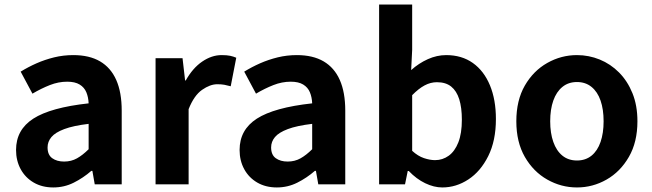

<svg xmlns="http://www.w3.org/2000/svg" viewBox="-20 -818 2893 852"><path d="M216.4 13.8Q166.9 13.8 129.6 -7.9Q92.4 -29.5 71.8 -67.2Q51.2 -105 51.2 -152.6Q51.2 -242.2 127.9 -291.6Q204.7 -341 373.3 -359.4Q372.2 -386.8 363.1 -408.6Q354 -430.4 333.4 -442.9Q312.8 -455.5 278.1 -455.5Q239.3 -455.5 201.3 -440.5Q163.3 -425.6 124 -402.4L71.7 -500.1Q105.1 -520.7 142.2 -537.1Q179.3 -553.4 220.3 -563.5Q261.3 -573.5 305.1 -573.5Q376.4 -573.5 424 -545.7Q471.6 -517.8 495.9 -463Q520.1 -408.3 520.1 -327V0H400.4L389.9 -59.9H385.4Q349.3 -28.4 307 -7.3Q264.8 13.8 216.4 13.8ZM264.7 -101.1Q296.1 -101.1 321.6 -115.4Q347.1 -129.7 373.3 -155.8V-268.4Q305.4 -260.3 265.2 -245.2Q225 -230.1 208.1 -209.7Q191.1 -189.3 191.1 -163.8Q191.1 -130.8 211.7 -116Q232.3 -101.1 264.7 -101.1Z M670.3 0V-559.8H790L801.4 -460.8H804.2Q834.9 -515.8 877.2 -544.7Q919.5 -573.5 963.3 -573.5Q986.7 -573.5 1001.4 -570.4Q1016.2 -567.2 1028.4 -561.8L1003.8 -435.2Q988.4 -439.4 975.5 -441.8Q962.6 -444.2 944.3 -444.2Q912.4 -444.2 876.7 -419.3Q841 -394.4 817 -333.6V0Z M1208.4 13.8Q1158.9 13.8 1121.6 -7.9Q1084.4 -29.5 1063.8 -67.2Q1043.2 -105 1043.2 -152.6Q1043.2 -242.2 1119.9 -291.6Q1196.7 -341 1365.3 -359.4Q1364.2 -386.8 1355.1 -408.6Q1346 -430.4 1325.4 -442.9Q1304.8 -455.5 1270.1 -455.5Q1231.3 -455.5 1193.3 -440.5Q1155.3 -425.6 1116 -402.4L1063.7 -500.1Q1097.1 -520.7 1134.2 -537.1Q1171.3 -553.4 1212.3 -563.5Q1253.3 -573.5 1297.1 -573.5Q1368.4 -573.5 1416 -545.7Q1463.6 -517.8 1487.9 -463Q1512.1 -408.3 1512.1 -327V0H1392.4L1381.9 -59.9H1377.4Q1341.3 -28.4 1299 -7.3Q1256.8 13.8 1208.4 13.8ZM1256.7 -101.1Q1288.1 -101.1 1313.6 -115.4Q1339.1 -129.7 1365.3 -155.8V-268.4Q1297.4 -260.3 1257.2 -245.2Q1217 -230.1 1200.1 -209.7Q1183.1 -189.3 1183.1 -163.8Q1183.1 -130.8 1203.7 -116Q1224.3 -101.1 1256.7 -101.1Z M1942.7 13.8Q1905.7 13.8 1866.7 -5Q1827.7 -23.8 1793.9 -59.2H1789.3L1777.3 0H1662.3V-797.9H1809V-596.7L1804.5 -507Q1838.4 -537.4 1878.6 -555.5Q1918.8 -573.5 1960 -573.5Q2028.9 -573.5 2078.3 -538.5Q2127.6 -503.4 2154.1 -439.5Q2180.6 -375.6 2180.6 -289.7Q2180.6 -193.7 2146.6 -125.4Q2112.5 -57.1 2058.3 -21.7Q2004.2 13.8 1942.7 13.8ZM1910.6 -107.4Q1944 -107.4 1971.1 -126.9Q1998.2 -146.4 2013.9 -186.2Q2029.5 -226.1 2029.5 -286.6Q2029.5 -340.3 2017.9 -377.5Q2006.2 -414.6 1982.1 -433.9Q1958.1 -453.2 1918.8 -453.2Q1890.5 -453.2 1864.1 -439Q1837.7 -424.9 1809 -395.7V-148.7Q1834.5 -125.3 1861.4 -116.3Q1888.2 -107.4 1910.6 -107.4Z M2540.3 13.8Q2470.3 13.8 2408.6 -21.1Q2346.9 -55.9 2309 -121.7Q2271.2 -187.5 2271.2 -279.9Q2271.2 -372.8 2309 -438.4Q2346.9 -503.9 2408.6 -538.7Q2470.3 -573.5 2540.3 -573.5Q2592.7 -573.5 2641.1 -553.9Q2689.4 -534.2 2727 -496.4Q2764.6 -458.5 2786.6 -404.2Q2808.6 -349.8 2808.6 -279.9Q2808.6 -187.5 2770.6 -121.7Q2732.7 -55.9 2671.5 -21.1Q2610.3 13.8 2540.3 13.8ZM2540.3 -105.8Q2578.3 -105.8 2604.9 -127.3Q2631.5 -148.9 2645 -188.2Q2658.5 -227.4 2658.5 -279.9Q2658.5 -332.7 2645 -371.7Q2631.5 -410.7 2604.9 -432.3Q2578.3 -454 2540.3 -454Q2502.2 -454 2475.7 -432.3Q2449.1 -410.7 2435.3 -371.7Q2421.5 -332.7 2421.5 -279.9Q2421.5 -227.4 2435.3 -188.2Q2449.1 -148.9 2475.7 -127.3Q2502.2 -105.8 2540.3 -105.8Z"/></svg>

Font: Noto Sans SC Thin
Style: Regular
Weight: 100
Designer: Ryoko NISHIZUKA 西塚涼子 (kana, bopomofo & ideographs); Paul D. Hunt (Latin, Greek & Cyrillic); Sandoll Communications 산돌커뮤니
Foundry: Adobe
Version: Version 2.004-H2;hotconv 1.0.118;makeotfexe 2.5.65603